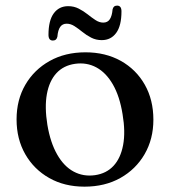

<svg xmlns="http://www.w3.org/2000/svg" viewBox="-20 -670 621 701"><path d="M292 -479Q365 -479 421 -447.8Q477 -416.5 508.5 -361Q540 -305.5 540 -233Q540 -162.5 508 -107.2Q476 -52 419.5 -20.2Q363 11.5 288.5 11.5Q215.5 11.5 159.8 -20Q104 -51.5 72.2 -107Q40.5 -162.5 40.5 -234Q40.5 -305.5 72.5 -360.5Q104.5 -415.5 161 -447.2Q217.5 -479 292 -479ZM327 -30.5Q368.5 -36.5 394.5 -64.5Q420.5 -92.5 429.5 -140.5Q438.5 -188.5 427.5 -253Q417 -318.5 392.2 -361.5Q367.5 -404.5 332 -423.8Q296.5 -443 254 -437Q212 -431 186 -402.8Q160 -374.5 151.2 -326.8Q142.5 -279 153 -214Q164 -149 188.8 -105.8Q213.5 -62.5 249 -43.5Q284.5 -24.5 327 -30.5ZM351.5 -523.5Q330.5 -523.5 313 -532.5Q295.5 -541.5 280.8 -553.5Q266 -565.5 252 -574.5Q238 -583.5 223.5 -583.5Q208 -583.5 199.8 -571.8Q191.5 -560 189.5 -536Q186.5 -522 173 -522Q157 -522 157 -543Q157 -595 176.2 -621.2Q195.5 -647.5 229 -647.5Q250 -647.5 267.5 -638.5Q285 -629.5 299.8 -617.8Q314.5 -606 328.5 -596.8Q342.5 -587.5 357 -587.5Q373 -587.5 381 -599.8Q389 -612 391 -635.5Q394 -649.5 407.5 -649.5Q423.5 -649.5 423.5 -628.5Q423.5 -576 404.2 -549.8Q385 -523.5 351.5 -523.5Z"/></svg>

Font: Fraunces 18pt
Style: Regular
Weight: 400
Version: Version 1.000;[b76b70a41]